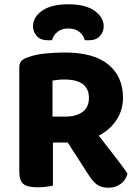

<svg xmlns="http://www.w3.org/2000/svg" viewBox="-20 -867 645 896"><path d="M554 -411Q554 -353 523.5 -307Q493 -261 441 -234Q482 -180 519.5 -132.5Q557 -85 575 -56Q566 -24 541.5 -7.5Q517 9 488 9Q450 9 430 -7.5Q410 -24 392 -53L296 -202H227V-1Q216 2 196 4.5Q176 7 154 7Q107 7 88.5 -9Q70 -25 70 -67V-552Q70 -572 80.5 -583Q91 -594 111 -600Q143 -612 188 -617Q233 -622 282 -622Q418 -622 486 -565.5Q554 -509 554 -411ZM287 -323Q335 -323 365 -344.5Q395 -366 395 -410Q395 -496 280 -496Q264 -496 251 -494.5Q238 -493 225 -491V-323ZM299 -734Q268 -734 248.5 -718.5Q229 -703 223 -680Q218 -679 214 -679Q210 -679 205 -679Q169 -679 151.5 -699Q134 -719 134 -744Q134 -787 176.5 -817Q219 -847 299 -847Q379 -847 421.5 -816.5Q464 -786 464 -744Q464 -719 446.5 -699Q429 -679 393 -679Q388 -679 384 -679Q380 -679 375 -680Q370 -703 350 -718.5Q330 -734 299 -734Z"/></svg>

Font: Baloo Bhaina 2
Style: Bold
Weight: 700
Designer: Yesha Goshar, Manish Minz, Shuchita Grover and Ek Type
Foundry: Ek Type
Version: Version 1.640;hotconv 1.0.111;makeotfexe 2.5.65597; ttfautoh